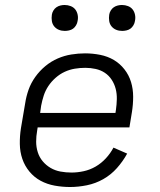

<svg xmlns="http://www.w3.org/2000/svg" viewBox="-20 -742 640 770"><path d="M261 8Q230 8 199.5 2.5Q169 -3 143 -17Q117 -31 98 -54Q79 -77 69.5 -105Q60 -133 59.5 -164.5Q59 -196 64 -228L81 -328Q85 -355 94.5 -382Q104 -409 121.5 -433.5Q139 -458 162 -477Q185 -496 211.5 -507.5Q238 -519 266 -523.5Q294 -528 321 -528Q352 -528 382 -522Q412 -516 436.5 -501.5Q461 -487 479 -464Q497 -441 505.5 -413Q514 -385 514 -354Q514 -323 509 -292L499 -231H131L129 -218Q125 -196 125 -174Q125 -152 131.5 -131.5Q138 -111 151.5 -95Q165 -79 183 -68.5Q201 -58 222.5 -54Q244 -50 267 -50Q291 -50 316 -55.5Q341 -61 363.5 -74Q386 -87 404.5 -107Q423 -127 435 -150L490 -126Q473 -95 449 -68Q425 -41 394 -23.5Q363 -6 328.5 1Q294 8 261 8ZM443 -289 445 -302Q448 -323 448.5 -344.5Q449 -366 444 -385.5Q439 -405 428 -422Q417 -439 400.5 -450Q384 -461 363.5 -465.5Q343 -470 322 -470Q301 -470 280 -466.5Q259 -463 239.5 -454Q220 -445 203 -430Q186 -415 174 -397Q162 -379 155.5 -359Q149 -339 145 -318L141 -289ZM470 -618Q457 -618 446 -622.5Q435 -627 427.5 -636Q420 -645 418 -657.5Q416 -670 418 -683Q419 -691 424 -699.5Q429 -708 436.5 -713Q444 -718 452.5 -720Q461 -722 469 -722Q482 -722 493.5 -717.5Q505 -713 512 -704Q519 -695 521.5 -682.5Q524 -670 521 -657Q520 -649 515 -640.5Q510 -632 503 -627Q496 -622 487 -620Q478 -618 470 -618ZM240 -618Q227 -618 216 -622.5Q205 -627 197.5 -636Q190 -645 188 -657.5Q186 -670 188 -683Q189 -691 194 -699.5Q199 -708 206.5 -713Q214 -718 222.5 -720Q231 -722 239 -722Q252 -722 263.5 -717.5Q275 -713 282 -704Q289 -695 291.5 -682.5Q294 -670 291 -657Q290 -649 285 -640.5Q280 -632 273 -627Q266 -622 257 -620Q248 -618 240 -618Z"/></svg>

Font: Iosevka Aile Light
Style: Italic
Weight: 300
Italic angle: -9°
Designer: Belleve Invis
Foundry: Belleve Invis
Version: Version 31.1.0; ttfautohint (v1.8.4)